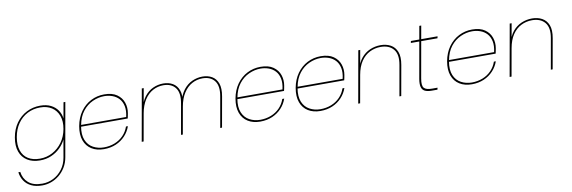

<svg xmlns="http://www.w3.org/2000/svg" viewBox="-61 -1193 5875 1973"><g transform="rotate(-10 2876.0 -207.0)"><path d="M372 -547Q437 -547 482.5 -524Q528 -501 554 -462.5Q580 -424 586 -377L615 -540H634L535 20Q525 78 497 123.5Q469 169 430 200.5Q391 232 345.5 248Q300 264 253 264Q186 264 139.5 241.5Q93 219 66.5 179.5Q40 140 33 88H53Q62 158 112 202Q162 246 256 246Q318 246 372.5 218.5Q427 191 465.5 140Q504 89 516 20L548 -164Q526 -117 486 -78Q446 -39 392.5 -16Q339 7 274 7Q197 7 143.5 -26.5Q90 -60 67.5 -122Q45 -184 60 -270Q75 -356 119.5 -418Q164 -480 229.5 -513.5Q295 -547 372 -547ZM567 -270Q581 -348 559.5 -406.5Q538 -465 489 -497Q440 -529 369 -529Q295 -529 235 -498Q175 -467 134.5 -409Q94 -351 80 -270Q66 -190 85.5 -131.5Q105 -73 154 -42Q203 -11 277 -11Q348 -11 408.5 -43.5Q469 -76 511 -134Q553 -192 567 -270Z M739 -261 743 -279H1223Q1238 -344 1228 -391.5Q1218 -439 1190 -469.5Q1162 -500 1122 -514.5Q1082 -529 1037 -529Q976 -529 916 -502Q856 -475 812 -419Q768 -363 752 -275L750 -267Q735 -179 759 -122Q783 -65 833.5 -38Q884 -11 945 -11Q1005 -11 1057.5 -31.5Q1110 -52 1148 -91Q1186 -130 1204 -183H1224Q1205 -128 1165 -85Q1125 -42 1068.5 -17.5Q1012 7 942 7Q867 7 814 -26Q761 -59 738.5 -121Q716 -183 731 -270Q747 -357 791.5 -419Q836 -481 900.5 -514Q965 -547 1040 -547Q1123 -547 1172 -512.5Q1221 -478 1239 -425Q1257 -372 1247 -315Q1243 -296 1241.5 -285.5Q1240 -275 1236 -261Z M1336 0 1432 -540H1452L1356 0ZM1746 0 1802 -317Q1822 -425 1780.5 -479.5Q1739 -534 1654 -534Q1596 -534 1545 -506.5Q1494 -479 1457.5 -423Q1421 -367 1406 -282L1404 -327Q1422 -406 1460 -455.5Q1498 -505 1549.5 -528.5Q1601 -552 1657 -552Q1713 -552 1755.5 -527.5Q1798 -503 1817 -451Q1836 -399 1821 -315L1765 0ZM2155 0 2211 -317Q2231 -425 2189.5 -479.5Q2148 -534 2063 -534Q2005 -534 1954 -506.5Q1903 -479 1866.5 -423Q1830 -367 1815 -282L1811 -327Q1829 -406 1867.5 -455.5Q1906 -505 1958 -528.5Q2010 -552 2066 -552Q2122 -552 2164.5 -527.5Q2207 -503 2226 -451Q2245 -399 2230 -315L2174 0Z M2370 -261 2374 -279H2854Q2869 -344 2859 -391.5Q2849 -439 2821 -469.5Q2793 -500 2753 -514.5Q2713 -529 2668 -529Q2607 -529 2547 -502Q2487 -475 2443 -419Q2399 -363 2383 -275L2381 -267Q2366 -179 2390 -122Q2414 -65 2464.5 -38Q2515 -11 2576 -11Q2636 -11 2688.5 -31.5Q2741 -52 2779 -91Q2817 -130 2835 -183H2855Q2836 -128 2796 -85Q2756 -42 2699.5 -17.5Q2643 7 2573 7Q2498 7 2445 -26Q2392 -59 2369.5 -121Q2347 -183 2362 -270Q2378 -357 2422.5 -419Q2467 -481 2531.5 -514Q2596 -547 2671 -547Q2754 -547 2803 -512.5Q2852 -478 2870 -425Q2888 -372 2878 -315Q2874 -296 2872.5 -285.5Q2871 -275 2867 -261Z M2998 -261 3002 -279H3482Q3497 -344 3487 -391.5Q3477 -439 3449 -469.5Q3421 -500 3381 -514.5Q3341 -529 3296 -529Q3235 -529 3175 -502Q3115 -475 3071 -419Q3027 -363 3011 -275L3009 -267Q2994 -179 3018 -122Q3042 -65 3092.5 -38Q3143 -11 3204 -11Q3264 -11 3316.5 -31.5Q3369 -52 3407 -91Q3445 -130 3463 -183H3483Q3464 -128 3424 -85Q3384 -42 3327.5 -17.5Q3271 7 3201 7Q3126 7 3073 -26Q3020 -59 2997.5 -121Q2975 -183 2990 -270Q3006 -357 3050.5 -419Q3095 -481 3159.5 -514Q3224 -547 3299 -547Q3382 -547 3431 -512.5Q3480 -478 3498 -425Q3516 -372 3506 -315Q3502 -296 3500.5 -285.5Q3499 -275 3495 -261Z M3595 0 3691 -540H3711L3615 0ZM4025 0 4081 -317Q4101 -425 4056 -479.5Q4011 -534 3922 -534Q3861 -534 3808 -507.5Q3755 -481 3718 -426.5Q3681 -372 3666 -287L3667 -340Q3683 -412 3721.5 -459Q3760 -506 3813 -529Q3866 -552 3925 -552Q3984 -552 4029 -527.5Q4074 -503 4094.5 -451Q4115 -399 4100 -315L4044 0Z M4257 -142 4352 -678H4372L4277 -142Q4264 -69 4286 -44.5Q4308 -20 4369 -20H4426L4422 0H4363Q4317 0 4290.5 -13.5Q4264 -27 4256 -58.5Q4248 -90 4257 -142ZM4514 -520H4236L4240 -540H4518Z M4578 -261 4582 -279H5062Q5077 -344 5067 -391.5Q5057 -439 5029 -469.5Q5001 -500 4961 -514.5Q4921 -529 4876 -529Q4815 -529 4755 -502Q4695 -475 4651 -419Q4607 -363 4591 -275L4589 -267Q4574 -179 4598 -122Q4622 -65 4672.5 -38Q4723 -11 4784 -11Q4844 -11 4896.5 -31.5Q4949 -52 4987 -91Q5025 -130 5043 -183H5063Q5044 -128 5004 -85Q4964 -42 4907.5 -17.5Q4851 7 4781 7Q4706 7 4653 -26Q4600 -59 4577.5 -121Q4555 -183 4570 -270Q4586 -357 4630.5 -419Q4675 -481 4739.5 -514Q4804 -547 4879 -547Q4962 -547 5011 -512.5Q5060 -478 5078 -425Q5096 -372 5086 -315Q5082 -296 5080.5 -285.5Q5079 -275 5075 -261Z M5175 0 5271 -540H5291L5195 0ZM5605 0 5661 -317Q5681 -425 5636 -479.5Q5591 -534 5502 -534Q5441 -534 5388 -507.5Q5335 -481 5298 -426.5Q5261 -372 5246 -287L5247 -340Q5263 -412 5301.5 -459Q5340 -506 5393 -529Q5446 -552 5505 -552Q5564 -552 5609 -527.5Q5654 -503 5674.5 -451Q5695 -399 5680 -315L5624 0Z"/></g></svg>

Font: Poppins Variable
Style: Italic
Weight: 100
Italic angle: -10°
Designer: Jonny Pinhorn
Foundry: Indian Type Foundry
Version: Version 6.000